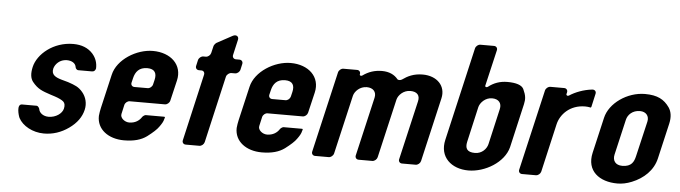

<svg xmlns="http://www.w3.org/2000/svg" viewBox="-44 -841 3621 1023"><g transform="rotate(5 1766.0 -330.0)"><path d="M230 -84C202 -84 180 -100 177 -122C176 -127 168 -137 163 -137H84C53 -137 71 -76 77 -64C98 -24 152 7 213 7C260 7 304 -7 345 -36C386 -65 410 -99 419 -138C427 -172 418 -206 397 -231C375 -257 356 -264 318 -277L282 -287C251 -296 225 -308 233 -342C239 -366 264 -393 301 -393C328 -393 348 -381 351 -360C351 -354 359 -345 365 -345H440C451 -345 458 -352 460 -363C461 -391 453 -417 433 -440C408 -468 373 -482 328 -482C222 -482 139 -411 123 -341C115 -306 118 -280 132 -262C161 -226 184 -218 232 -202L254 -195C275 -188 292 -180 301 -172C310 -164 312 -151 308 -134C302 -108 269 -84 230 -84Z M546 -336 504 -155C501 -141 498 -126 497 -112C495 -40 558 6 641 6C694 6 733 -5 763 -27C792 -49 813 -68 823 -83C834 -98 843 -112 846 -127L848 -133C849 -136 847 -138 844 -138H745C740 -138 729 -130 727 -126C715 -107 693 -91 661 -91C636 -91 611 -112 616 -133L627 -182C630 -194 642 -204 654 -204H842C854 -204 866 -214 869 -226L895 -336C915 -421 850 -482 754 -482C667 -482 565 -420 546 -336ZM732 -388C774 -388 784 -363 776 -329L770 -304C767 -292 755 -282 743 -282H672C660 -282 652 -292 655 -304L661 -329C669 -362 688 -388 732 -388Z M971 0H1044C1056 0 1068 -10 1071 -22L1153 -379C1156 -391 1169 -401 1181 -401H1200C1212 -401 1224 -411 1227 -423L1234 -454C1237 -466 1229 -476 1217 -476H1198C1186 -476 1178 -486 1181 -498L1200 -581C1204 -599 1188 -609 1170 -599L1087 -554C1082 -551 1074 -541 1073 -536L1064 -498C1061 -486 1049 -476 1037 -476H1024C1012 -476 1000 -466 997 -454L990 -423C987 -411 995 -401 1007 -401H1020C1032 -401 1039 -391 1036 -379L954 -22C951 -10 959 0 971 0Z M1283 -336 1241 -155C1238 -141 1235 -126 1234 -112C1232 -40 1295 6 1378 6C1431 6 1470 -5 1500 -27C1529 -49 1550 -68 1560 -83C1571 -98 1580 -112 1583 -127L1585 -133C1586 -136 1584 -138 1581 -138H1482C1477 -138 1466 -130 1464 -126C1452 -107 1430 -91 1398 -91C1373 -91 1348 -112 1353 -133L1364 -182C1367 -194 1379 -204 1391 -204H1579C1591 -204 1603 -214 1606 -226L1632 -336C1652 -421 1587 -482 1491 -482C1404 -482 1302 -420 1283 -336ZM1469 -388C1511 -388 1521 -363 1513 -329L1507 -304C1504 -292 1492 -282 1480 -282H1409C1397 -282 1389 -292 1392 -304L1398 -329C1406 -362 1425 -388 1469 -388Z M1979 -482C1941 -482 1907 -471 1877 -449C1871 -444 1861 -447 1863 -454V-455C1866 -466 1858 -476 1847 -476H1773C1761 -476 1749 -466 1746 -454L1646 -22C1643 -10 1651 0 1663 0H1736C1748 0 1760 -10 1763 -22L1836 -337C1842 -361 1869 -389 1906 -389C1940 -389 1959 -368 1952 -337L1879 -22C1876 -10 1884 0 1896 0H1969C1981 0 1993 -10 1996 -22L2069 -337C2075 -361 2102 -389 2139 -389C2175 -389 2192 -370 2184 -337L2111 -22C2108 -10 2116 0 2128 0H2201C2213 0 2225 -10 2228 -22L2307 -364C2323 -432 2273 -482 2197 -482C2149 -482 2117 -466 2089 -446C2082 -441 2068 -440 2064 -446C2046 -468 2018 -482 1979 -482Z M2694 -137 2748 -372C2754 -399 2753 -418 2737 -452C2727 -472 2697 -482 2650 -482C2611 -482 2577 -470 2548 -447C2542 -442 2532 -445 2534 -452L2579 -645C2582 -657 2574 -667 2562 -667H2489C2477 -667 2465 -657 2462 -645L2347 -146C2325 -52 2393 6 2483 6C2572 6 2673 -54 2694 -137ZM2576 -388C2612 -388 2629 -366 2622 -335L2578 -143C2572 -118 2548 -90 2510 -90C2467 -90 2456 -111 2464 -146L2507 -335C2513 -359 2540 -388 2576 -388Z M3107 -389 3123 -460C3126 -473 3117 -482 3104 -481C3058 -476 3014 -459 2982 -438C2975 -434 2967 -438 2969 -446L2971 -454C2974 -466 2966 -476 2954 -476H2880C2868 -476 2856 -466 2853 -454L2753 -22C2750 -10 2758 0 2770 0H2844C2856 0 2868 -10 2871 -22L2930 -279C2942 -333 2992 -388 3074 -388C3083 -388 3093 -387 3102 -385C3104 -384 3106 -386 3107 -389Z M3280 6C3305 6 3330 1 3357 -10C3419 -35 3469 -81 3484 -146L3528 -336C3536 -371 3532 -400 3517 -422C3489 -462 3453 -482 3386 -482C3291 -482 3197 -416 3179 -336L3135 -146C3112 -47 3184 6 3280 6ZM3367 -389C3400 -389 3418 -366 3411 -336L3367 -148C3360 -118 3348 -90 3298 -90C3261 -90 3245 -114 3252 -146L3296 -336C3302 -363 3327 -389 3367 -389Z"/></g></svg>

Font: DIN Rundschrift
Style: BreitKursiv
Weight: 400
Width: 7
Version: Version 1.027